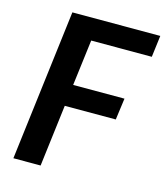

<svg xmlns="http://www.w3.org/2000/svg" viewBox="-109 -806 766 889"><g transform="rotate(15 274.5 -361.5)"><path d="M245.5 -619.5 218 -399.5H464L450 -296H205.5L169 0H38.5L127.5 -723H549L536 -619.5Z"/></g></svg>

Font: Lato 2
Style: Bold Italic
Weight: 700
Italic angle: -7°
Designer: Lukasz Dziedzic with Adam Twardoch and Botio Nikoltchev
Foundry: tyPoland Lukasz Dziedzic
Version: Version 2.015; 2015-08-06; http://www.latofonts.com/